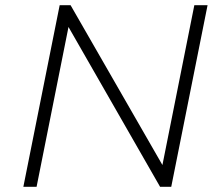

<svg xmlns="http://www.w3.org/2000/svg" viewBox="-20 -720 854 740"><path d="M780 -700 640 0H597L244 -616L121 0H70L210 -700H252L606 -84L729 -700Z"/></svg>

Font: Idrija
Style: Italic
Weight: 300
Italic angle: -11.3°
Designer: Julieta Ulanovsky
Foundry: Julieta Ulanovsky
Version: Version 7.200